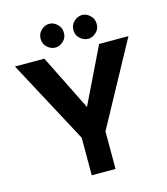

<svg xmlns="http://www.w3.org/2000/svg" viewBox="-132 -1029 986 1131"><g transform="rotate(-15 361.0 -463.5)"><path d="M286 -229 15 -736H194L363 -396L528 -736H707L431 -229V0H286ZM203 -854Q203 -886 225.5 -906.5Q248 -927 275 -927Q300 -927 322.5 -906.5Q345 -886 345 -854Q345 -822 322.5 -802Q300 -782 275 -782Q248 -782 225.5 -802Q203 -822 203 -854ZM403 -854Q403 -886 425.5 -906.5Q448 -927 475 -927Q500 -927 522.5 -906.5Q545 -886 545 -854Q545 -822 522.5 -802Q500 -782 475 -782Q448 -782 425.5 -802Q403 -822 403 -854Z"/></g></svg>

Font: Reem Kufi Ink
Style: Bold
Weight: 700
Designer: Khaled Hosny
Version: Version 1.002